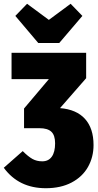

<svg xmlns="http://www.w3.org/2000/svg" viewBox="-23 -975 517 1014"><path d="M471 -209Q471 -145 441.5 -93Q412 -41 355 -11Q298 19 219 19Q76 19 -3 -89L97 -177Q126 -148 148.5 -135.5Q171 -123 200 -123Q233 -123 250.5 -147.5Q268 -172 268 -218Q268 -261 248 -279.5Q228 -298 185 -298H104V-402L235 -557H38V-696H432V-562L294 -404Q381 -397 426 -347Q471 -297 471 -209ZM350 -955 412 -891 290 -748H179L58 -891L120 -955L235 -870Z"/></svg>

Font: Fira Sans Extra Condensed Black
Style: Regular
Weight: 900
Width: 1
Designer: Carrois Corporate & Edenspiekermann AG
Foundry: Carrois Corporate GbR & Edenspiekermann AG
Version: Version 4.203